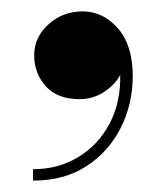

<svg xmlns="http://www.w3.org/2000/svg" viewBox="-20 -164 292 337"><path d="M38 153V133Q82 133 117.2 111.8Q152.5 90.5 172.2 53.2Q192 16 191 -32.5Q182.5 -16 163.2 -3Q144 10 119.5 10Q80.5 10 60.2 -12.8Q40 -35.5 40 -67Q40 -98.5 65 -121.2Q90 -144 125 -144Q161 -144 187 -114.2Q213 -84.5 213 -30.5Q213 18.5 192 60.2Q171 102 132 127.5Q93 153 38 153Z"/></svg>

Font: Bodoni Moda SemiBold
Style: Regular
Weight: 600
Designer: Owen Earl
Foundry: indestructible type
Version: Version 2.005; ttfautohint (v1.8.4.7-5d5b)